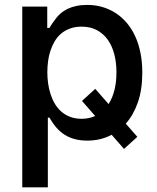

<svg xmlns="http://www.w3.org/2000/svg" viewBox="-20 -573 650 797"><path d="M72.4 204.5V-545.5H176.1V-457H185Q190 -465.6 196.7 -475.3Q203.5 -485.1 212 -496.4Q220.5 -507.8 232.4 -517.9Q244.3 -528.1 260.1 -535.9Q275.9 -543.7 296.2 -548.1Q316.4 -552.6 341.6 -552.6Q407.3 -552.6 459.5 -519.2Q485.4 -502.5 506 -478.3Q526.6 -454.2 541 -422.9Q555.4 -391.7 563 -353.9Q570.7 -316.1 570.7 -271.7Q570.7 -201.7 552.6 -149Q534.4 -96.2 502.1 -59.7L550.1 -5L494.7 45.1L443.5 -13.5Q398.1 10.7 342.7 10.7Q314.6 10.7 291.7 4.8Q268.8 -1.1 249.8 -12.8Q230.8 -24.5 215 -42.4Q199.2 -60.4 185 -84.9H178.6V204.5ZM318.9 -79.9Q350.1 -79.9 375 -91.6L320.3 -154.1L375.4 -204.2L430.8 -141Q463.4 -192.8 463.4 -272.7Q463.4 -313.2 454.4 -348Q445.3 -382.8 427.2 -408.2Q409.1 -433.6 382.1 -448Q355.1 -462.4 318.9 -462.4Q291.9 -462.4 271 -454.7Q250 -447.1 234.2 -433.8Q218.4 -420.5 207.4 -402.2Q196.4 -383.9 189.5 -362.9Q182.5 -342 179.5 -318.9Q176.5 -295.8 176.5 -272.7Q176.5 -250 179.7 -226.9Q182.9 -203.8 189.8 -182.4Q196.7 -160.9 207.7 -142.2Q218.8 -123.6 234.6 -109.7Q250.4 -95.9 271.3 -87.9Q292.3 -79.9 318.9 -79.9Z"/></svg>

Font: Inter P Medium
Style: Regular
Weight: 500
Designer: Rasmus Andersson
Foundry: rsms
Version: Version 3.018;git-588b23468